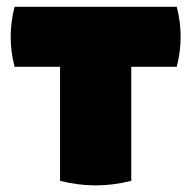

<svg xmlns="http://www.w3.org/2000/svg" viewBox="-20 -540 560 566"><path d="M501 -520Q524 -432 501 -343H367V-7Q262 20 157 -7V-343H23Q0 -432 23 -520Z"/></svg>

Font: Lilita One Rus
Style: Regular
Weight: 400
Designer: Juan Montoreano
Foundry: Juan Montoreano
Version: Version 1.002